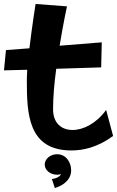

<svg xmlns="http://www.w3.org/2000/svg" viewBox="-23 -738 589 966"><path d="M244 -188C244 -248 250 -320 260 -392L486 -399L489 -525L277 -508C295 -619 314 -706 314 -706L156 -718C156 -718 138 -605 125 -495L7 -486L-3 -384L114 -387C113 -367 112 -348 112 -334C112 -165 118 19 337 19C393 19 468 4 546 -54C527 -126 511 -185 511 -185C463 -118 397 -84 342 -84C287 -84 244 -118 244 -188ZM253 208C294 196 335 167 335 119C335 78 309 38 264 38C230 38 202 62 202 90C202 118 230 141 264 141C271 141 278 140 284 138C281 145 270 158 238 163Z"/></svg>

Font: Peralta
Style: Regular
Weight: 400
Designer: Astigmatic (AOETI)
Foundry: Astigmatic (AOETI)
Version: Version 1.000